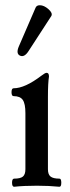

<svg xmlns="http://www.w3.org/2000/svg" viewBox="-20 -709 267 733"><path d="M89 -514Q73 -489 56.5 -496.5Q40 -504 52 -532L116 -680Q120 -689 132 -689Q148 -689 165 -674Q182 -659 176 -648ZM34 4Q26 4 26 -11.5Q26 -27 34 -27Q58 -27 67.5 -35Q77 -43 77 -63V-277Q77 -313 67 -327.5Q57 -342 32 -342Q24 -342 24 -357Q24 -372 32 -372Q75 -372 138 -420Q152 -431 158 -431Q167 -431 167 -417Q163 -392 163 -339V-63Q163 -43 173 -35Q183 -27 207 -27Q214 -27 214 -11.5Q214 4 207 4Q167 0 121 0Q71 0 34 4Z"/></svg>

Font: Junicode Cond Medium
Style: Regular
Weight: 500
Width: 3
Designer: Peter S. Baker
Version: Version 2.201